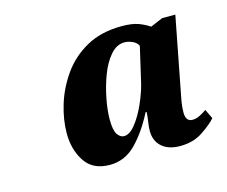

<svg xmlns="http://www.w3.org/2000/svg" viewBox="-60 -797 583 494"><g transform="rotate(-15 231.5 -549.5)"><path d="M178 -381Q133 -381 112 -412.5Q91 -444 91 -488Q91 -524 103 -563.5Q115 -603 140 -638.5Q165 -674 204.5 -696Q244 -718 299 -718Q326 -718 342.5 -712Q359 -706 372 -697L405 -711H440L405 -530Q400 -506 397.5 -491Q395 -476 395 -462Q395 -438 413 -438Q422 -438 431.5 -442.5Q441 -447 451 -454L463 -429Q451 -415 425.5 -398Q400 -381 365 -381Q334 -381 316.5 -396.5Q299 -412 299 -439Q299 -449 301 -461.5Q303 -474 304 -488H301Q277 -441 247.5 -411Q218 -381 178 -381ZM232 -443Q247 -443 262.5 -462.5Q278 -482 290.5 -510Q303 -538 309 -562L331 -657Q327 -666 316 -671Q305 -676 295 -676Q274 -676 257.5 -657Q241 -638 230 -609Q219 -580 213 -549Q207 -518 207 -494Q207 -465 214.5 -454Q222 -443 232 -443Z"/></g></svg>

Font: Noto Serif Condensed ExtraBold
Style: Italic
Weight: 800
Width: 3
Italic angle: -12°
Designer: Monotype Design Team
Foundry: Monotype Imaging Inc.
Version: Version 2.014; ttfautohint (v1.8.4.7-5d5b)